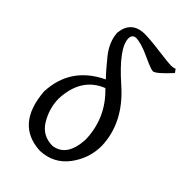

<svg xmlns="http://www.w3.org/2000/svg" viewBox="-230 -849 945 945"><g transform="rotate(45 242.5 -376.0)"><path d="M264.2 -51.3Q351.6 -63 357.9 -189Q353.5 -335.9 247.1 -436.5Q127.9 -389.6 121.1 -237.8Q121.6 -170.4 157.5 -110.8Q193.4 -51.3 264.2 -51.3ZM237.8 9.8Q62 1.5 45.4 -210.9Q52.7 -389.2 218.8 -468.3Q189 -498.5 144 -554.4Q99.1 -610.4 95.7 -670.9Q105 -758.3 190.9 -762.2Q233.9 -762.2 305.2 -752.7Q376.5 -743.2 397.9 -743.2Q413.1 -743.2 424.3 -748.5L437 -731Q372.6 -660.6 353.5 -660.2Q339.8 -660.2 277.3 -689.2Q214.8 -718.3 178.2 -718.3Q154.3 -715.8 154.3 -689.5Q154.3 -623.5 292.7 -501.7Q431.2 -379.9 436 -222.7Q436 -135.7 382.8 -64.9Q329.6 5.9 237.8 9.8Z"/></g></svg>

Font: Almanac
Style: Regular
Weight: 400
Designer: Eden's Almanac
Version: Version 3.501;March 28, 2021;FontCreator 13.0.0.2683 64-bit